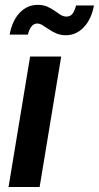

<svg xmlns="http://www.w3.org/2000/svg" viewBox="-20 -749 396 769"><path d="M14.2 0 100.6 -522.5H225.1L138.7 0ZM244.1 -607.9Q222.7 -607.9 206.1 -615Q189.5 -622.1 176 -631.3Q162.6 -640.6 151.1 -647.7Q139.6 -654.8 128.9 -654.8Q114.7 -654.8 105.2 -641.8Q95.7 -628.9 91.8 -610.4H18.6Q28.8 -666 58.8 -697.8Q88.9 -729.5 131.3 -729.5Q153.3 -729.5 169.4 -722.4Q185.5 -715.3 198.2 -706.1Q210.9 -696.8 222.4 -689.7Q233.9 -682.6 246.1 -682.6Q261.7 -682.6 270.3 -693.8Q278.8 -705.1 284.7 -727.1H356.4Q345.7 -670.9 315.2 -639.4Q284.7 -607.9 244.1 -607.9Z"/></svg>

Font: Inter 28pt SemiBold
Style: Italic
Weight: 600
Italic angle: -9.3988°
Designer: Rasmus Andersson
Foundry: rsms
Version: Version 4.001;git-66647c0bb